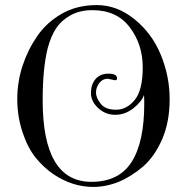

<svg xmlns="http://www.w3.org/2000/svg" viewBox="-20 -726 737 756"><path d="M543 -70Q449 10 347 10Q266 10 192 -39Q152 -66 120.5 -105Q89 -144 68.5 -206Q48 -268 48 -335.5Q48 -403 68.5 -466Q89 -529 126 -583Q163 -637 222.5 -671.5Q282 -706 361.5 -706Q441 -706 510 -650Q579 -594 613.5 -509.5Q648 -425 648 -335.5Q648 -246 618.5 -178Q589 -110 543 -70ZM433 -410 404 -416Q384 -416 371 -399Q358 -382 358 -361.5Q358 -341 376.5 -317.5Q395 -294 437 -294Q479 -294 510.5 -332.5Q542 -371 542 -461Q542 -551 491 -618.5Q440 -686 344 -686Q295 -686 259 -666.5Q223 -647 202 -616Q181 -585 168 -537Q148 -458 148 -331Q148 -10 340 -10Q448 -10 498 -88Q548 -166 548 -318Q548 -341 547 -352Q538 -326 505.5 -300Q473 -274 434 -274Q395 -274 366.5 -300.5Q338 -327 338 -360Q338 -393 356 -414.5Q374 -436 407.5 -436Q441 -436 441 -417Q441 -410 433 -410Z"/></svg>

Font: Spirax
Style: Regular
Weight: 400
Designer: Brenda Gallo (gbrenda1987@gmail.com)
Foundry: Brenda Gallo
Version: Version 1.002